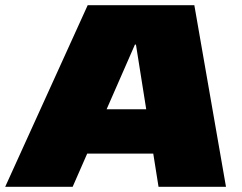

<svg xmlns="http://www.w3.org/2000/svg" viewBox="-53 -720 934 740"><path d="M285 -700H696L818 0H558L471 -548H467L227 0H-33ZM258 -299H611L587 -128H233Z"/></svg>

Font: Pathway Extreme 28pt Black
Style: Italic
Weight: 900
Italic angle: -8°
Designer: Eduardo Rodriguez Tunni
Foundry: Eduardo Rodriguez Tunni
Version: Version 1.001;gftools[0.9.26]